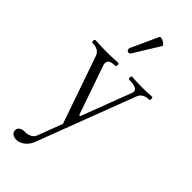

<svg xmlns="http://www.w3.org/2000/svg" viewBox="-324 -727 1044 1044"><g transform="rotate(45 198.0 -204.5)"><path d="M18.1 238.8Q18.1 223.6 29.1 215.1Q40 206.5 59.6 206.5Q84 206.5 100.6 197.8Q117.2 189 123.5 171.9L177.7 29.3L42.5 -359.9Q30.3 -395 -19 -395Q-22.5 -395 -24.2 -398.4Q-25.9 -401.9 -25.9 -406.7Q-25.9 -411.1 -24.2 -414.6Q-22.5 -418 -19 -418Q24.9 -415 68.4 -415Q112.3 -415 155.3 -418Q158.7 -418 160.4 -414.6Q162.1 -411.1 162.1 -406.7Q162.1 -401.9 160.4 -398.4Q158.7 -395 155.3 -395Q105.5 -395 105.5 -367.2Q105.5 -359.4 106.9 -354L206.5 -66.9H214.4L323.7 -354Q326.7 -361.3 326.7 -367.2Q326.7 -395 262.7 -395Q259.8 -395 257.8 -398.4Q255.9 -401.9 255.9 -406.7Q255.9 -411.1 257.8 -414.6Q259.8 -418 262.7 -418Q300.8 -415 339.4 -415Q377.4 -415 415.5 -418Q418.5 -418 420.4 -414.6Q422.4 -411.1 422.4 -406.7Q422.4 -401.9 420.4 -398.4Q418.5 -395 415.5 -395Q368.7 -395 354.5 -357.9L139.6 207Q129.4 233.9 106.7 252Q84 270 61 270Q41.5 270 29.8 261.5Q18.1 252.9 18.1 238.8ZM155.8 -496.1Q150.4 -496.1 146 -500.7Q141.6 -505.4 141.6 -511.7Q141.6 -516.1 143.6 -520L213.9 -674.8Q216.3 -679.2 222.7 -679.2Q230 -679.2 240.2 -674.1Q250.5 -668.9 256.6 -662.4Q262.7 -655.8 259.8 -650.9L170.4 -505.9Q164.1 -496.1 155.8 -496.1Z"/></g></svg>

Font: JuniusX Light
Style: Regular
Weight: 300
Designer: Peter S. Baker
Foundry: Briery Creek Software
Version: Version 1.008